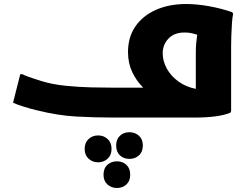

<svg xmlns="http://www.w3.org/2000/svg" viewBox="-20 -586 1251 957"><path d="M549 0Q456 0 362.5 -5Q269 -10 165 -36Q135 -43 99.5 -54Q64 -65 45 -74L81 -216H92Q103 -210 122.5 -203Q142 -196 161.5 -190Q181 -184 193 -180Q244 -165 307.5 -158.5Q371 -152 434.5 -150.5Q498 -149 549 -149H694Q661 -181 639.5 -226Q618 -271 618 -326Q618 -401 655 -454.5Q692 -508 757.5 -537Q823 -566 908 -566Q959 -566 1019.5 -555.5Q1080 -545 1138 -525L1142 -517Q1138 -499 1136 -469Q1134 -439 1133 -408Q1132 -377 1132 -357V-32L1128 -24Q1098 -12 1053.5 -6Q1009 0 946 0ZM791 -321Q791 -281 811.5 -244Q832 -207 869 -180Q906 -153 956 -143V-321Q956 -349 958 -371.5Q960 -394 963 -413Q951 -417 935.5 -420.5Q920 -424 900 -424Q848 -424 819.5 -393.5Q791 -363 791 -321ZM559 139Q559 108 578 90.5Q597 73 625 73Q653 73 672.5 90.5Q692 108 692 139Q692 171 672.5 188.5Q653 206 625 206Q597 206 578 188.5Q559 171 559 139ZM402 156Q402 125 421.5 107Q441 89 469 89Q497 89 516.5 107Q536 125 536 156Q536 187 516.5 205Q497 223 469 223Q441 223 421.5 205Q402 187 402 156ZM496 285Q496 253 515.5 235.5Q535 218 563 218Q591 218 610 235.5Q629 253 629 285Q629 316 610 333.5Q591 351 563 351Q535 351 515.5 333.5Q496 316 496 285Z"/></svg>

Font: Kufam
Style: Bold Italic
Weight: 700
Italic angle: -11°
Designer: Artur Schmal
Foundry: Original Type
Version: Version 1.301; ttfautohint (v1.8.3)